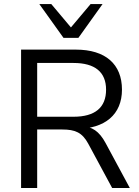

<svg xmlns="http://www.w3.org/2000/svg" viewBox="-20 -939 696 959"><path d="M85.3 0H165.7V-292.2H291.2C354.9 -292.2 390.2 -277.5 420.6 -221.6L540.2 0H628.4L506.9 -225.5C475.5 -283.3 439.2 -307.8 388.2 -307.8H368.6L358.8 -295.1C504.9 -295.1 589.2 -367.6 589.2 -491.2C589.2 -618.6 506.9 -691.2 358.8 -691.2H85.3ZM347.1 -355.9H165.7V-624.5H347.1C454.9 -624.5 509.8 -578.4 509.8 -491.2C509.8 -402 454.9 -355.9 347.1 -355.9ZM297.1 -750H371.6L492.2 -918.6H432.4L334.3 -802L236.3 -918.6H176.5Z"/></svg>

Font: LL Pando Sans
Style: Regular
Weight: 400
Designer: Joshua Smith
Foundry: Joshua Smith
Version: Version 1.000;Glyphs 3.2.1 (3258)